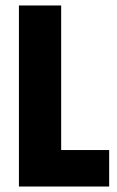

<svg xmlns="http://www.w3.org/2000/svg" viewBox="-20 -680 428 700"><path d="M49 0V-660H203V0ZM79 0V-133H378V0Z"/></svg>

Font: Bricolage Grotesque 24pt Condensed ExtraBold
Style: Regular
Weight: 800
Width: 3
Designer: Mathieu Triay
Foundry: Atelier Triay
Version: Version 1.001;gftools[0.9.33.dev8+g029e19f]